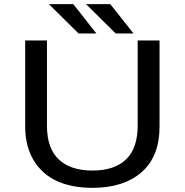

<svg xmlns="http://www.w3.org/2000/svg" viewBox="-20 -895 890 926"><path d="M624 -733.5H538L395 -875H512ZM445 -733.5H359L216 -875H333.5ZM426 11Q328 11 256 -21.2Q184 -53.5 142.8 -121Q101.5 -188.5 101.5 -286V-700H206.5V-288.5Q206.5 -180.5 263 -126.5Q319.5 -72.5 426 -72.5Q532.5 -72.5 588.2 -126.5Q644 -180.5 644 -289V-700H749.5V-286Q749.5 -140 662.8 -64.5Q576 11 426 11Z"/></svg>

Font: League Mono Wide
Style: Regular
Weight: 400
Width: 8
Designer: Tyler Finck
Foundry: The League of Moveable Type / Tyler Finck
Version: Version 2.210